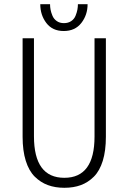

<svg xmlns="http://www.w3.org/2000/svg" viewBox="-20 -882 610 913"><path d="M396.5 -862Q396.5 -811 366.8 -772.8Q337 -734.5 283 -734.5Q229.5 -734.5 200.5 -772.5Q171.5 -810.5 171.5 -862H218Q218 -849 220.5 -835.8Q223 -822.5 229.5 -807Q236 -791.5 250 -781.8Q264 -772 284 -772Q304.5 -772 318.8 -781.8Q333 -791.5 339.2 -807Q345.5 -822.5 348 -835.8Q350.5 -849 350.5 -862ZM286 11Q242.5 11 207.8 -1.8Q173 -14.5 145.2 -42Q117.5 -69.5 102.5 -117.5Q87.5 -165.5 87.5 -231.5V-700H141.5V-234Q141.5 -36.5 286 -36.5Q429.5 -36.5 429.5 -232.5V-700H483.5V-231.5Q483.5 -165.5 468.8 -117.5Q454 -69.5 426.5 -42Q399 -14.5 364.5 -1.8Q330 11 286 11Z"/></svg>

Font: League Mono Narrow UltraLight
Style: Regular
Weight: 200
Width: 3
Designer: Tyler Finck
Foundry: The League of Moveable Type / Tyler Finck
Version: Version 2.210